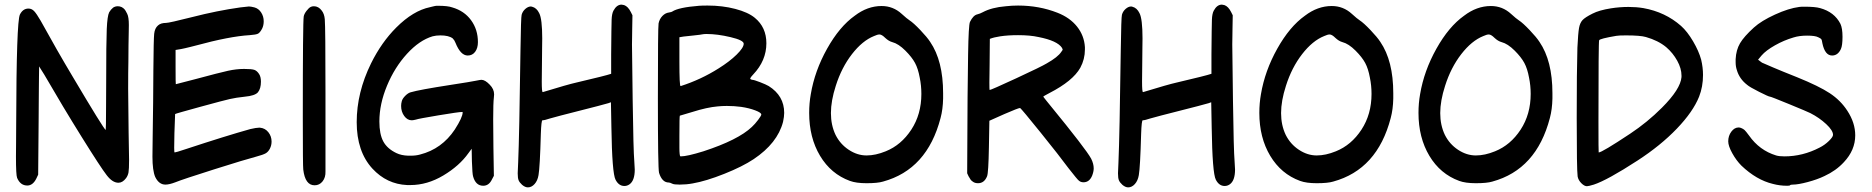

<svg xmlns="http://www.w3.org/2000/svg" viewBox="-20 -850 8092 830"><path d="M137 -78Q122 -48 98 -48Q68 -48 54 -81Q49 -93 49 -173Q49 -186 49.5 -233.5Q50 -281 50 -317Q51 -756 66 -787Q79 -813 103 -813Q117 -813 127.5 -802Q138 -791 156 -760Q227 -631 294 -519Q428 -293 437 -288L438 -315Q438 -342 438.5 -390Q439 -438 439 -493Q439 -668 441.5 -724.5Q444 -781 452 -797Q459 -809 469 -817Q478 -823 489 -823Q507 -823 519 -809Q522 -806 530 -790Q537 -776 537 -742Q537 -730 536.5 -710Q536 -690 535.5 -653.5Q535 -617 535 -584Q534 -544 534 -466Q534 -409 536 -277Q538 -169 538 -159Q538 -118 535.5 -104.5Q533 -91 525 -80Q510 -60 492 -60Q466 -60 441 -93Q416 -125 334 -256.5Q252 -388 171 -528L149 -563V-551Q149 -539 148.5 -516.5Q148 -494 148 -466Q148 -438 147.5 -401Q147 -364 147 -328L145 -95Z M739 -559Q739 -486 740 -486Q742 -486 825 -508Q929 -536 965.5 -544Q1002 -552 1035 -552Q1068 -552 1079.5 -548Q1091 -544 1100 -530Q1108 -518 1108 -497Q1108 -467 1095 -451Q1082 -436 1038 -432Q1000 -428 974 -422Q951 -417 845 -388Q739 -359 737 -357Q735 -319 734 -274Q733 -244 733 -211Q733 -191 735 -191Q740 -191 782 -205Q958 -263 1062 -292Q1088 -298 1099 -298H1104Q1126 -296 1140 -278.5Q1154 -261 1154 -238Q1154 -222 1147 -208Q1140 -194 1129 -187.5Q1118 -181 1088 -173Q1042 -161 906 -118Q770 -75 738 -62Q712 -52 695 -52Q667 -52 651 -85Q639 -113 639 -173Q639 -222 640 -260Q641 -299 642 -408Q643 -517 643 -546Q644 -680 646.5 -704Q649 -728 663 -740Q675 -751 698 -751Q711 -751 810 -776Q919 -804 1019 -818Q1055 -822 1056 -822Q1064 -822 1080 -818Q1098 -813 1109 -796Q1120 -779 1120 -758Q1120 -740 1113 -726Q1104 -709 1095.5 -704.5Q1087 -700 1059 -698Q973 -693 826 -653Q819 -651 804.5 -647.5Q790 -644 779.5 -641.5Q769 -639 763 -638L739 -634Z M1387 -109Q1388 -83 1374.5 -66Q1361 -49 1340 -49Q1299 -49 1291 -117Q1289 -130 1289 -342Q1289 -755 1293 -779Q1295 -790 1305 -803Q1315 -816 1323 -820Q1329 -823 1337 -823Q1357 -823 1371 -804Q1382 -790 1384 -767Q1387 -731 1387 -447Z M1740 -50Q1652 -54 1590 -121Q1522 -195 1522 -322Q1522 -450 1584 -576Q1629 -667 1693 -731Q1766 -804 1839 -819Q1842 -820 1847 -821Q1852 -822 1855.5 -823Q1859 -824 1860 -824Q1863 -825 1873 -825Q1916 -825 1935 -818Q1987 -803 2016.5 -762.5Q2046 -722 2046 -668Q2046 -642 2034 -626Q2022 -610 2002 -610Q1971 -610 1949 -665Q1945 -676 1937 -684Q1920 -697 1884 -697Q1865 -697 1850 -693Q1793 -676 1739.5 -617.5Q1686 -559 1653 -479.5Q1620 -400 1620 -325Q1620 -270 1637 -238.5Q1654 -207 1694 -188Q1715 -178 1744 -177H1757Q1778 -177 1796 -182Q1890 -206 1946 -290Q1980 -343 1980 -364Q1980 -366 1979 -366H1978Q1963 -366 1876 -351.5Q1789 -337 1778 -333Q1766 -330 1760 -330Q1741 -330 1727.5 -348.5Q1714 -367 1714 -392Q1714 -402 1717 -413Q1720 -424 1732 -436Q1744 -448 1755 -451Q1792 -462 1928 -483Q2019 -497 2037 -501Q2057 -505 2061 -505Q2077 -505 2097 -484Q2116 -465 2116 -442Q2116 -434 2115 -429Q2112 -405 2112 -333Q2112 -264 2113 -212L2115 -90L2107 -75Q2094 -47 2069 -47Q2036 -47 2025 -88Q2022 -97 2020 -153L2019 -207L2005 -188Q1966 -133 1896.5 -91.5Q1827 -50 1754 -50Z M2327 -452Q2435 -485 2471 -493Q2599 -523 2622 -531V-615Q2623 -739 2624 -765Q2625 -791 2632 -804Q2646 -830 2667 -830Q2670 -830 2678 -828Q2695 -822 2707 -798L2714 -784L2713 -726Q2713 -710 2712.5 -690.5Q2712 -671 2712 -658Q2712 -642 2715 -416Q2718 -198 2722 -153Q2724 -125 2724 -117Q2724 -69 2701 -53Q2691 -46 2679 -46Q2655 -46 2641 -73Q2626 -101 2623 -300L2621 -408L2610 -404Q2579 -395 2484 -371Q2389 -347 2358 -338Q2334 -330 2325 -330Q2320 -330 2318 -271Q2314 -127 2308 -93Q2304 -69 2291 -54.5Q2278 -40 2262 -40Q2250 -40 2237 -51Q2226 -61 2222 -70.5Q2218 -80 2218 -101Q2218 -108 2220 -148Q2225 -263 2230 -633Q2232 -776 2235 -786Q2239 -801 2251 -811.5Q2263 -822 2275 -822Q2276 -822 2277.5 -821.5Q2279 -821 2280 -821Q2300 -816 2311 -793Q2324 -768 2324 -684Q2324 -674 2323.5 -644Q2323 -614 2323 -593Q2322 -549 2322 -498Q2322 -452 2326 -452Z M2871 -61Q2842 -61 2829 -103Q2824 -121 2824 -426Q2824 -734 2827 -749Q2831 -768 2843.5 -781Q2856 -794 2872 -796Q2884 -798 2886 -800Q2913 -818 3002 -825Q3014 -826 3039 -826Q3103 -826 3158.5 -811.5Q3214 -797 3243 -773Q3293 -732 3293 -663Q3293 -588 3236 -528Q3220 -511 3224 -508Q3230 -505 3232 -505Q3239 -505 3265 -495Q3291 -485 3303 -478Q3370 -436 3370 -362Q3370 -346 3365 -323Q3341 -231 3238 -162Q3190 -130 3111 -98.5Q3032 -67 2974 -57Q2947 -52 2918 -52Q2893 -52 2886 -56Q2876 -61 2871 -61ZM2923 -174Q2950 -174 3021 -196Q3171 -245 3230 -301Q3244 -314 3257.5 -332Q3271 -350 3271 -355Q3271 -363 3244.5 -373Q3218 -383 3184 -388Q3154 -392 3122 -392Q3102 -392 3082 -390Q3036 -386 2973 -366Q2921 -350 2919 -350Q2917 -350 2917 -262Q2917 -229 2917 -212Q2917 -195 2918 -186Q2919 -177 2920 -175.5Q2921 -174 2923 -174ZM2923 -478Q3010 -506 3086 -554Q3134 -584 3164.5 -614Q3195 -644 3195 -661Q3195 -676 3138 -689.5Q3081 -703 3035 -703Q3024 -703 3019 -702Q3011 -700 2977 -696.5Q2943 -693 2935 -692L2917 -689V-583Q2917 -478 2922 -478Z M4057 -424Q4056 -377 4046 -340Q3988 -117 3797 -65Q3774 -58 3726 -58Q3681 -58 3654 -68Q3572 -98 3525 -176.5Q3478 -255 3478 -362Q3478 -404 3485 -443Q3502 -544 3555.5 -639.5Q3609 -735 3675 -782Q3730 -824 3791 -824Q3841 -824 3878 -790Q3901 -769 3912 -762Q3929 -751 3958.5 -720Q3988 -689 4001 -669Q4057 -587 4057 -447ZM3592 -267Q3612 -227 3649 -202.5Q3686 -178 3726 -178Q3765 -178 3809 -196Q3876 -223 3919.5 -289.5Q3963 -356 3963 -444Q3963 -480 3956 -514Q3949 -553 3935.5 -578Q3922 -603 3894 -631Q3864 -661 3837 -668Q3822 -672 3807 -686Q3792 -701 3782 -701Q3773 -701 3758 -694Q3708 -674 3663 -616Q3618 -558 3593 -479Q3572 -414 3572 -361Q3572 -309 3592 -267Z M4161 -101 4162 -294Q4162 -405 4165 -615Q4167 -741 4173 -755Q4187 -784 4205 -788Q4217 -791 4228 -797Q4267 -818 4328 -823Q4355 -826 4381 -826Q4472 -826 4551 -795Q4605 -774 4636 -735Q4667 -696 4670 -646V-636Q4670 -594 4650 -557Q4618 -500 4517 -448Q4490 -434 4490 -432L4493 -428Q4497 -423 4504 -414Q4511 -405 4517 -398Q4675 -205 4697 -164Q4708 -142 4708 -122Q4708 -108 4701 -90Q4689 -62 4664 -62Q4652 -62 4644 -69Q4638 -73 4599 -123Q4560 -176 4478.5 -277Q4397 -378 4390 -383H4389Q4382 -383 4322 -357L4257 -328L4255 -214Q4253 -102 4247 -88Q4235 -58 4208 -58Q4196 -58 4188 -63Q4180 -68 4176.5 -72.5Q4173 -77 4167 -88ZM4258 -572Q4258 -556 4257.5 -529.5Q4257 -503 4257 -494Q4257 -461 4258 -461Q4264 -461 4373 -511.5Q4482 -562 4505 -576Q4553 -603 4568 -626Q4574 -634 4574 -635.5Q4574 -637 4571 -643Q4551 -674 4469 -690Q4433 -698 4381 -698Q4337 -698 4304 -693Q4277 -689 4259 -682Z M4922 -452Q5030 -485 5066 -493Q5194 -523 5217 -531V-615Q5218 -739 5219 -765Q5220 -791 5227 -804Q5241 -830 5262 -830Q5265 -830 5273 -828Q5290 -822 5302 -798L5309 -784L5308 -726Q5308 -710 5307.5 -690.5Q5307 -671 5307 -658Q5307 -642 5310 -416Q5313 -198 5317 -153Q5319 -125 5319 -117Q5319 -69 5296 -53Q5286 -46 5274 -46Q5250 -46 5236 -73Q5221 -101 5218 -300L5216 -408L5205 -404Q5174 -395 5079 -371Q4984 -347 4953 -338Q4929 -330 4920 -330Q4915 -330 4913 -271Q4909 -127 4903 -93Q4899 -69 4886 -54.5Q4873 -40 4857 -40Q4845 -40 4832 -51Q4821 -61 4817 -70.5Q4813 -80 4813 -101Q4813 -108 4815 -148Q4820 -263 4825 -633Q4827 -776 4830 -786Q4834 -801 4846 -811.5Q4858 -822 4870 -822Q4871 -822 4872.5 -821.5Q4874 -821 4875 -821Q4895 -816 4906 -793Q4919 -768 4919 -684Q4919 -674 4918.5 -644Q4918 -614 4918 -593Q4917 -549 4917 -498Q4917 -452 4921 -452Z M6003 -424Q6002 -377 5992 -340Q5934 -117 5743 -65Q5720 -58 5672 -58Q5627 -58 5600 -68Q5518 -98 5471 -176.5Q5424 -255 5424 -362Q5424 -404 5431 -443Q5448 -544 5501.5 -639.5Q5555 -735 5621 -782Q5676 -824 5737 -824Q5787 -824 5824 -790Q5847 -769 5858 -762Q5875 -751 5904.5 -720Q5934 -689 5947 -669Q6003 -587 6003 -447ZM5538 -267Q5558 -227 5595 -202.5Q5632 -178 5672 -178Q5711 -178 5755 -196Q5822 -223 5865.5 -289.5Q5909 -356 5909 -444Q5909 -480 5902 -514Q5895 -553 5881.5 -578Q5868 -603 5840 -631Q5810 -661 5783 -668Q5768 -672 5753 -686Q5738 -701 5728 -701Q5719 -701 5704 -694Q5654 -674 5609 -616Q5564 -558 5539 -479Q5518 -414 5518 -361Q5518 -309 5538 -267Z M6691 -424Q6690 -377 6680 -340Q6622 -117 6431 -65Q6408 -58 6360 -58Q6315 -58 6288 -68Q6206 -98 6159 -176.5Q6112 -255 6112 -362Q6112 -404 6119 -443Q6136 -544 6189.5 -639.5Q6243 -735 6309 -782Q6364 -824 6425 -824Q6475 -824 6512 -790Q6535 -769 6546 -762Q6563 -751 6592.5 -720Q6622 -689 6635 -669Q6691 -587 6691 -447ZM6226 -267Q6246 -227 6283 -202.5Q6320 -178 6360 -178Q6399 -178 6443 -196Q6510 -223 6553.5 -289.5Q6597 -356 6597 -444Q6597 -480 6590 -514Q6583 -553 6569.5 -578Q6556 -603 6528 -631Q6498 -661 6471 -668Q6456 -672 6441 -686Q6426 -701 6416 -701Q6407 -701 6392 -694Q6342 -674 6297 -616Q6252 -558 6227 -479Q6206 -414 6206 -361Q6206 -309 6226 -267Z M6800 -87Q6796 -117 6796 -341Q6796 -545 6799 -644Q6802 -707 6806 -729Q6810 -751 6821 -763Q6832 -775 6864 -791Q6893 -806 6944 -814Q6982 -820 7020 -820Q7054 -820 7084 -815Q7179 -798 7247 -738Q7274 -714 7299 -671.5Q7324 -629 7334 -592Q7342 -558 7342 -526Q7342 -475 7325 -432Q7299 -367 7229 -294Q7159 -221 7059 -156Q6928 -71 6870 -52Q6847 -45 6840 -45Q6829 -45 6816 -58Q6803 -71 6800 -87ZM7249 -523Q7249 -554 7230.5 -587.5Q7212 -621 7183 -646Q7148 -675 7095 -690Q7071 -697 7009 -697Q6978 -697 6967 -695Q6896 -683 6893 -676Q6890 -670 6890 -325Q6890 -191 6891 -191Q6905 -191 7027 -272Q7101 -321 7164 -384Q7245 -465 7249 -517Z M7646 -558Q7681 -543 7749 -516Q7843 -478 7890 -447Q7937 -416 7966 -371Q8000 -319 8000 -265Q8000 -201 7951 -149Q7917 -112 7867 -89Q7836 -74 7794.5 -63Q7753 -52 7731 -52Q7720 -52 7718 -49Q7717 -47 7705 -47Q7674 -47 7644 -55Q7573 -72 7508 -134Q7486 -156 7468.5 -187.5Q7451 -219 7451 -239Q7451 -263 7464.5 -281Q7478 -299 7496 -299Q7500 -299 7506 -297Q7516 -293 7521.5 -288Q7527 -283 7541 -264Q7586 -200 7658 -178Q7671 -174 7694 -174Q7773 -174 7846 -212Q7868 -223 7886 -240.5Q7904 -258 7904 -267Q7904 -286 7874.5 -313.5Q7845 -341 7806 -361Q7792 -368 7714 -400Q7636 -432 7632 -432Q7626 -432 7584.5 -453Q7543 -474 7533 -483Q7499 -509 7488 -548Q7483 -563 7483 -581V-594Q7485 -634 7502 -663Q7519 -692 7562 -731Q7594 -760 7653 -787Q7712 -814 7758 -820Q7764 -821 7781 -821Q7827 -821 7848 -815Q7910 -798 7936 -747Q7945 -728 7945 -691Q7945 -653 7938 -638Q7925 -610 7900 -610Q7869 -610 7858 -663Q7856 -677 7853.5 -680.5Q7851 -684 7840 -689Q7827 -696 7792 -696Q7758 -696 7733 -688Q7692 -676 7653 -654Q7614 -632 7595 -610L7580 -592L7589 -585Q7599 -577 7602 -577Z"/></svg>

Font: Chanighter Handwriting Cyr
Style: Regular
Weight: 400
Designer: Sin Chanighter
Version: Version 001.001